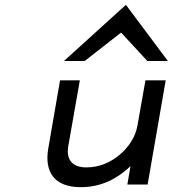

<svg xmlns="http://www.w3.org/2000/svg" viewBox="-20 -765 765 796"><path d="M331 -512 482 -630 591 -512H676L502 -745L245 -512ZM180 -149C164 -54 203 11 315 11C404 11 470 -28 521 -76L508 0H592L667 -432H583L550 -245C541 -192 508 -149 472 -120C439 -93 393 -71 338 -71C276 -71 254 -107 263 -159L311 -432H229Z"/></svg>

Font: Charger Monospace
Style: Regular
Weight: 400
Designer: Jasper
Foundry: Cannot Into Space Fonts
Version: Version 0.980